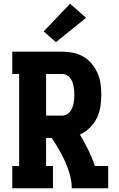

<svg xmlns="http://www.w3.org/2000/svg" viewBox="-20 -1013 640 1033"><path d="M46 0V-120H83V-615H46V-735H315Q345 -735 374 -729Q403 -723 429 -708Q455 -693 474 -669.5Q493 -646 505 -619Q517 -592 521 -562.5Q525 -533 525 -503Q525 -471 520 -438.5Q515 -406 500.5 -377Q486 -348 462.5 -325Q439 -302 410 -289Q434 -249 455 -206.5Q476 -164 490 -120H562V0H366Q366 -37 356 -73Q346 -109 331 -142.5Q316 -176 297 -208.5Q278 -241 258 -271H228V-120H265V0ZM228 -391H315Q327 -391 338 -396.5Q349 -402 356.5 -411.5Q364 -421 368.5 -432.5Q373 -444 375.5 -455.5Q378 -467 379 -479Q380 -491 380 -503Q380 -515 379 -527Q378 -539 375.5 -551Q373 -563 368.5 -574Q364 -585 356.5 -594.5Q349 -604 338 -609.5Q327 -615 315 -615H228ZM281 -786 215 -844 357 -993 443 -917Z"/></svg>

Font: Iosevka Curly Slab HvEx
Style: Regular
Weight: 900
Width: 7
Monospace: yes
Designer: Belleve Invis
Foundry: Belleve Invis
Version: Version 11.1.0; ttfautohint (v1.8.3)